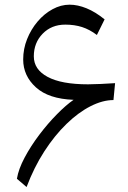

<svg xmlns="http://www.w3.org/2000/svg" viewBox="-20 -772 537 804"><path d="M50.8 -23.4Q57.6 -64.5 83.3 -112.5Q108.9 -160.6 144.8 -208Q180.7 -255.4 218.8 -293.9Q256.8 -332.5 288.1 -354Q183.6 -357.9 130.4 -406.2Q77.1 -454.6 77.1 -522.9Q77.1 -567.4 93.5 -608.4Q109.9 -649.4 137.5 -681.9Q165 -714.4 200 -733.4Q234.9 -752.4 271.5 -752.4Q305.2 -752.4 342.3 -737.3Q379.4 -722.2 418 -690.9L385.7 -625.5Q355.5 -648.4 323.7 -658.7Q292 -668.9 253.4 -668.9Q195.8 -668.9 158.7 -630.9Q121.6 -592.8 121.6 -536.1Q121.6 -481 179.4 -450Q237.3 -418.9 348.6 -418.9Q367.2 -418.9 401.4 -420.4Q435.5 -421.9 461.9 -423.8L455.1 -353Q409.7 -353 358.9 -327.1Q308.1 -301.3 258.3 -252.9Q208.5 -204.6 165.3 -137.7Q122.1 -70.8 91.3 11.2Z"/></svg>

Font: Pinar-DS1-FD Regular
Style: Regular
Weight: 400
Designer: Amin Abedi
Version: Version 3.000